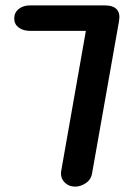

<svg xmlns="http://www.w3.org/2000/svg" viewBox="-20 -695 520 715"><path d="M260 0Q236 0 220 -16.5Q204 -33 208 -59L310 -638L369 -675Q434 -675 423 -615L323 -50Q319 -26 299.5 -13Q280 0 260 0ZM33 -626Q33 -648 49.5 -661.5Q66 -675 93 -675H369V-580H93Q66 -580 49.5 -592.5Q33 -605 33 -626Z"/></svg>

Font: Edu QLD Beginner
Style: Bold
Weight: 700
Designer: Tina and Corey Anderson
Foundry: Google for Education
Version: Version 1.003